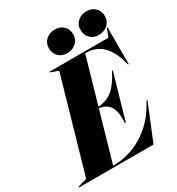

<svg xmlns="http://www.w3.org/2000/svg" viewBox="-269 -1055 1096 1188"><g transform="rotate(-30 279.0 -461.0)"><path d="M575 -257H582L477 0H-56V-5L10 -25L200 -687L145 -707V-712H566L588 -770H593V-508H588L581 -533Q558 -615 512.5 -658Q467 -701 393 -701L299 -373Q362 -377 403.5 -413Q445 -449 482 -523H488L396 -202H390Q391 -211 391 -228Q391 -296 366.5 -327.5Q342 -359 296 -363L195 -11Q310 -12 405.5 -70Q501 -128 559 -229ZM214 -841Q214 -876 239.5 -899Q265 -922 305 -922Q340 -922 364 -899Q388 -876 388 -839Q388 -803 362 -779.5Q336 -756 297 -756Q261 -756 237.5 -779Q214 -802 214 -841ZM531 -922Q566 -922 590 -899Q614 -876 614 -839Q614 -803 588 -779.5Q562 -756 523 -756Q487 -756 463.5 -779Q440 -802 440 -841Q440 -876 465.5 -899Q491 -922 531 -922Z"/></g></svg>

Font: Nyght Serif Dark Italic
Style: Regular
Weight: 800
Italic angle: -16°
Designer: Maksym Kobuzan
Version: Version 0.400